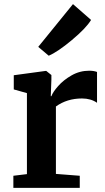

<svg xmlns="http://www.w3.org/2000/svg" viewBox="-20 -914 511 934"><path d="M45 -59 111 -67V-461L47 -479V-548L202 -569H205L230 -549V-527L227 -446H230Q237 -466 263 -495.5Q289 -525 328.5 -547.5Q368 -570 414 -570Q436 -570 452 -564V-414Q422 -435 379 -435Q306 -435 252 -396V-68L368 -59V0H45ZM166 -686 335 -894 423 -817Q399 -777 329.5 -719Q260 -661 217 -643Z"/></svg>

Font: Koeln Type Serif
Style: Bold
Weight: 700
Designer: Eben Sorkin
Foundry: Eben Sorkin
Version: Version 2.002